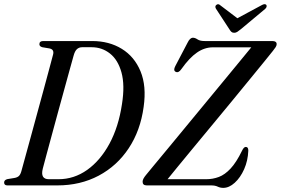

<svg xmlns="http://www.w3.org/2000/svg" viewBox="-23 -899 1362 931"><path d="M-3 -14Q-3 -26.5 13 -30.5L46.5 -36Q61 -38.5 68.5 -45.5Q76 -52.5 80.5 -68.5Q87.5 -94.5 99.8 -138.8Q112 -183 127 -238Q142 -293 158 -351.8Q174 -410.5 189 -465.5Q204 -520.5 215.8 -564.8Q227.5 -609 234.5 -635Q240.5 -659 217.5 -664L182 -670Q168 -674 168 -684.5Q168 -700 186.5 -700H424Q506 -700 567.5 -662.2Q629 -624.5 658.5 -553Q688 -481.5 673.5 -380.5Q658 -266 601.2 -180.2Q544.5 -94.5 455.5 -47.2Q366.5 0 255 0H13Q-3 0 -3 -14ZM260.5 -30Q336 -30 399.8 -75.2Q463.5 -120.5 507.8 -202.2Q552 -284 568.5 -394.5Q583 -486.5 566 -547.8Q549 -609 510.2 -639.5Q471.5 -670 421.5 -670H375Q360.5 -670 350.2 -660.8Q340 -651.5 334 -629.5Q327 -605.5 315.5 -563Q304 -520.5 289.2 -467.5Q274.5 -414.5 259 -357.5Q243.5 -300.5 229 -247Q214.5 -193.5 202.8 -150.2Q191 -107 184.5 -81.5Q171.5 -30 214 -30ZM1001 0H689Q668.5 0 668.5 -17.5Q668.5 -25.5 673 -33.5Q677.5 -41.5 684.5 -50Q694.5 -62.5 723 -96.8Q751.5 -131 792 -180Q832.5 -229 879.5 -286Q926.5 -343 974.8 -401.5Q1023 -460 1066.8 -513Q1110.5 -566 1144.2 -607Q1178 -648 1195.5 -669.5H1009Q969 -669.5 932.2 -644.2Q895.5 -619 856.5 -564Q842.5 -543.5 828.5 -551Q816 -557.5 827 -578.5L886.5 -692Q898 -716 912.5 -716Q923 -716 934.8 -708Q946.5 -700 969.5 -700H1297.5Q1318.5 -700 1318.5 -685Q1318.5 -678 1313.5 -670.2Q1308.5 -662.5 1300.5 -652.5Q1288 -636.5 1258.2 -600Q1228.5 -563.5 1187.5 -513.5Q1146.5 -463.5 1099.8 -406.5Q1053 -349.5 1005.2 -292Q957.5 -234.5 914.8 -182.8Q872 -131 839.2 -91Q806.5 -51 789.5 -30H977Q1009 -30 1038.2 -41Q1067.5 -52 1095.2 -81.8Q1123 -111.5 1150.5 -168Q1159.5 -187 1169 -186.5Q1181.5 -186.5 1181 -168Q1179 -119.5 1160.8 -78.5Q1142.5 -37.5 1115.2 -12.8Q1088 12 1059.5 12Q1045 12 1032.5 6Q1020 0 1001 0ZM1145 -757.5Q1135 -749.5 1128 -744.8Q1121 -740 1112.5 -740Q1104 -740 1099 -744.5Q1094 -749 1089 -757.5L1024 -857Q1017.5 -869 1026.5 -875.5Q1035.5 -882.5 1045 -873.5L1128 -810.5L1245 -873.5Q1261.5 -883 1268 -875.5Q1270.5 -873 1269.8 -867.2Q1269 -861.5 1263 -856Z"/></svg>

Font: Fraunces 144pt Soft
Style: Italic
Weight: 400
Italic angle: -16°
Version: Version 1.000;[b76b70a41]